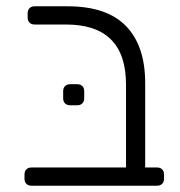

<svg xmlns="http://www.w3.org/2000/svg" viewBox="-20 -591 572 611"><path d="M58 -22V-36Q58 -46 64 -52Q70 -58 80 -58H381V-322Q381 -513 190 -513H90Q80 -513 74 -519Q68 -525 68 -535V-549Q68 -559 74 -565Q80 -571 90 -571H195Q320 -571 381 -508Q442 -445 442 -327V-58H480Q490 -58 496 -52Q502 -46 502 -36V-22Q502 -12 496 -6Q490 0 480 0H80Q70 0 64 -6Q58 -12 58 -22ZM181 -278V-301Q181 -311 187 -317Q193 -323 203 -323H226Q236 -323 242 -317Q248 -311 248 -301V-278Q248 -268 242 -262Q236 -256 226 -256H203Q193 -256 187 -262Q181 -268 181 -278Z"/></svg>

Font: Rubik
Style: Regular
Weight: 300
Designer: Hubert & Fischer
Foundry: Hubert & Fischer
Version: Version 1.100